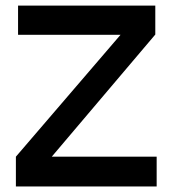

<svg xmlns="http://www.w3.org/2000/svg" viewBox="-20 -670 620 690"><path d="M37.1 0V-106.9L413.1 -544.9H44.9V-649.9H538.1V-545.9L166 -106.9H543V0Z"/></svg>

Font: Apfel Grotezk Mittel
Style: Regular
Weight: 500
Designer: Luigi Gorlero
Foundry: © 2023, Luigi Gorlero & Collletttivo
Version: Version 2.000;Glyphs 3.2 (3217)